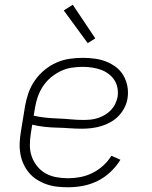

<svg xmlns="http://www.w3.org/2000/svg" viewBox="-20 -782 640 810"><path d="M268 8Q244 8 221 5.5Q198 3 176.5 -4.5Q155 -12 136 -24Q117 -36 103 -52.5Q89 -69 79.5 -89.5Q70 -110 66 -132.5Q62 -155 63 -178.5Q64 -202 68 -226L86 -336Q91 -364 100.5 -391Q110 -418 127 -442.5Q144 -467 167.5 -486.5Q191 -506 218.5 -518Q246 -530 274 -534Q302 -538 330 -538Q355 -538 380.5 -534.5Q406 -531 428.5 -522Q451 -513 470 -498.5Q489 -484 501 -463Q513 -442 517.5 -417.5Q522 -393 518 -367Q515 -347 505 -327.5Q495 -308 480 -292.5Q465 -277 446 -266.5Q427 -256 407 -250Q387 -244 366.5 -241.5Q346 -239 326 -239Q299 -239 272.5 -241Q246 -243 220 -243.5Q194 -244 167.5 -247Q141 -250 116 -256L110 -219Q106 -194 106 -169Q106 -144 114 -121.5Q122 -99 137 -80.5Q152 -62 172.5 -50.5Q193 -39 217.5 -34.5Q242 -30 268 -30Q293 -30 319 -35Q345 -40 369.5 -52Q394 -64 415 -83Q436 -102 450 -125L488 -108Q471 -80 446 -56.5Q421 -33 391.5 -18.5Q362 -4 330.5 2Q299 8 268 8ZM332 -276Q347 -276 362.5 -277.5Q378 -279 393 -284Q408 -289 422 -297Q436 -305 447.5 -317Q459 -329 466 -343.5Q473 -358 476 -373Q479 -392 475.5 -411Q472 -430 462 -445Q452 -460 437 -471Q422 -482 405 -488Q388 -494 368.5 -497Q349 -500 330 -500Q307 -500 283 -496.5Q259 -493 237 -482.5Q215 -472 195.5 -456Q176 -440 162 -419Q148 -398 140 -375.5Q132 -353 128 -329L122 -294Q148 -288 174 -285.5Q200 -283 226.5 -282Q253 -281 279 -278.5Q305 -276 332 -276ZM350 -600 249 -738 287 -762 382 -620Z"/></svg>

Font: Iosevka Curly XLtEx
Style: Italic
Weight: 200
Width: 7
Italic angle: -9°
Monospace: yes
Designer: Belleve Invis
Foundry: Belleve Invis
Version: Version 11.1.0; ttfautohint (v1.8.3)